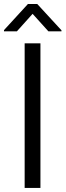

<svg xmlns="http://www.w3.org/2000/svg" viewBox="-25 -924 323 944"><path d="M173.8 -710.9V0H96.2V-710.9ZM158.2 -904.3 277.3 -774.9V-770H212.9L135.3 -856L58.1 -770H-5.4V-775.9L112.3 -904.3Z"/></svg>

Font: Vazirmatn FD Light
Style: Regular
Weight: 300
Designer: Saber Rastikerdar
Foundry: Saber Rastikerdar
Version: Version 33.003